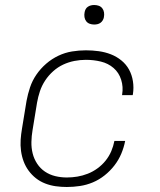

<svg xmlns="http://www.w3.org/2000/svg" viewBox="-20 -739 640 767"><path d="M247 8Q225 8 203 5Q181 2 160.5 -6Q140 -14 123.5 -27Q107 -40 94.5 -57Q82 -74 74.5 -94Q67 -114 64 -136Q61 -158 62.5 -180.5Q64 -203 68 -226L86 -336Q91 -363 100 -390Q109 -417 125.5 -441Q142 -465 164.5 -484.5Q187 -504 213.5 -516.5Q240 -529 268 -533.5Q296 -538 323 -538Q349 -538 374.5 -534.5Q400 -531 423 -522Q446 -513 465 -497.5Q484 -482 495.5 -461Q507 -440 511 -414.5Q515 -389 511 -363Q511 -362 510.5 -361Q510 -360 510 -359H467Q468 -360 468 -360.5Q468 -361 468 -362Q473 -392 464 -420.5Q455 -449 433.5 -467.5Q412 -486 383 -493Q354 -500 323 -500Q300 -500 277 -495.5Q254 -491 232.5 -481Q211 -471 192.5 -454.5Q174 -438 160.5 -417.5Q147 -397 139.5 -374.5Q132 -352 128 -329L110 -219Q106 -196 105.5 -172Q105 -148 110.5 -126Q116 -104 128.5 -85Q141 -66 159.5 -53.5Q178 -41 200.5 -35.5Q223 -30 247 -30Q268 -30 289 -33.5Q310 -37 330.5 -45Q351 -53 369.5 -66.5Q388 -80 402 -97.5Q416 -115 424.5 -135Q433 -155 437 -176H480Q475 -150 464.5 -125Q454 -100 437 -78Q420 -56 398 -38.5Q376 -21 351 -10.5Q326 0 299.5 4Q273 8 247 8ZM356 -641Q347 -641 338.5 -644Q330 -647 324.5 -654Q319 -661 317.5 -670.5Q316 -680 318 -690Q319 -696 322 -702Q325 -708 331 -712Q337 -716 343.5 -717.5Q350 -719 356 -719Q366 -719 374.5 -716Q383 -713 388.5 -706Q394 -699 395.5 -689.5Q397 -680 395 -670Q394 -664 390.5 -658Q387 -652 381.5 -648Q376 -644 369.5 -642.5Q363 -641 356 -641Z"/></svg>

Font: Iosevka Curly XLtExObl
Style: Regular
Weight: 200
Width: 7
Italic angle: -9°
Monospace: yes
Designer: Belleve Invis
Foundry: Belleve Invis
Version: Version 11.0.1; ttfautohint (v1.8.3)